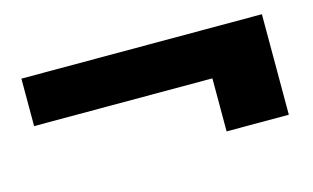

<svg xmlns="http://www.w3.org/2000/svg" viewBox="-46 -547 759 465"><g transform="rotate(-15 334.0 -314.0)"><path d="M28 -440H631V-188H475V-321H28Z"/></g></svg>

Font: Albert Sans ExtraBold
Style: Regular
Weight: 800
Designer: Andreas Rasmussen
Foundry: a.Foundry
Version: Version 1.025